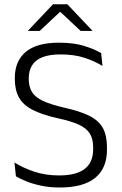

<svg xmlns="http://www.w3.org/2000/svg" viewBox="-20 -844 557 875"><path d="M253 10.5Q207 10.5 168.8 2.5Q130.5 -5.5 101.2 -17.2Q72 -29 52.5 -40.5L46 -103.5Q83.5 -79.5 135.2 -62Q187 -44.5 249.5 -44.5Q327 -44.5 365.8 -74.2Q404.5 -104 404.5 -162.5V-172Q404.5 -210.5 389.5 -235Q374.5 -259.5 339.5 -275.8Q304.5 -292 243.5 -305Q170.5 -321.5 127.5 -344Q84.5 -366.5 66 -400.5Q47.5 -434.5 47.5 -484.5V-488.5Q47.5 -565.5 97.2 -607.5Q147 -649.5 248.5 -649.5Q316.5 -649.5 364.2 -634.5Q412 -619.5 441 -602L447 -543.5Q412.5 -565 365.5 -580.5Q318.5 -596 256.5 -596Q204.5 -596 172.5 -583Q140.5 -570 125.8 -545.5Q111 -521 111 -487V-484.5Q111 -450 125 -426Q139 -402 174.2 -385Q209.5 -368 274 -353Q346 -337 388 -315.8Q430 -294.5 448.8 -260.5Q467.5 -226.5 467.5 -172.5V-161.5Q467.5 -77 413.5 -33.2Q359.5 10.5 253 10.5ZM221.5 -824.5H287L401 -704V-703H347.5L256 -789H252.5L161 -703H107.5V-704Z"/></svg>

Font: Anek Latin Medium Light
Style: Regular
Weight: 300
Version: Version 1.003